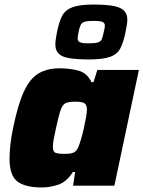

<svg xmlns="http://www.w3.org/2000/svg" viewBox="-20 -818 632 846"><path d="M164 8Q91 8 56.5 -18.5Q22 -45 22 -119Q22 -145 25.5 -179Q29 -213 38 -255Q59 -358 85.5 -415Q112 -472 150 -494.5Q188 -517 242 -517Q289 -517 326.5 -506.5Q364 -496 383 -456H392L409 -510H592L484 0H302L311 -60H301Q274 -17 237.5 -4.5Q201 8 164 8ZM265 -140Q292 -140 305 -146Q318 -152 326 -172Q331 -184 337.5 -206Q344 -228 349.5 -253Q355 -278 359 -300.5Q363 -323 363 -335Q363 -356 352 -363Q341 -370 313 -370Q284 -370 270 -364Q256 -358 247.5 -334Q239 -310 227 -255Q220 -224 216.5 -204Q213 -184 213 -171Q213 -149 225 -144.5Q237 -140 265 -140ZM371 -556Q284 -556 254 -571Q224 -586 224 -621Q224 -633 226 -646.5Q228 -660 231 -676Q240 -721 253.5 -747.5Q267 -774 299 -786Q331 -798 393 -798Q479 -798 510 -782.5Q541 -767 541 -732Q541 -720 538.5 -706Q536 -692 533 -676Q524 -632 510.5 -605.5Q497 -579 465 -567.5Q433 -556 371 -556ZM372 -627Q400 -627 412.5 -631.5Q425 -636 429 -646.5Q433 -657 437 -676Q439 -685 440.5 -692Q442 -699 442 -705Q442 -717 431.5 -721.5Q421 -726 392 -726Q365 -726 352.5 -722Q340 -718 335 -707Q330 -696 326 -676Q325 -668 323.5 -661Q322 -654 322 -649Q322 -637 332 -632Q342 -627 372 -627Z"/></svg>

Font: Saira ExtraBold
Style: Italic
Weight: 800
Italic angle: -12°
Designer: Hector Gatti with collaboration of the Omnibus-Type team
Foundry: Omnibus-Type
Version: Version 1.100; ttfautohint (v1.8.3)